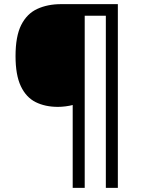

<svg xmlns="http://www.w3.org/2000/svg" viewBox="-20 -780 695 927"><path d="M549 127H491V-704H389V127H331V-273Q316 -269 296.5 -266.5Q277 -264 260 -264Q198 -264 152 -287Q106 -310 80.5 -364Q55 -418 55 -509Q55 -605 82.5 -659.5Q110 -714 160 -737Q210 -760 275 -760H549Z"/></svg>

Font: Noto Sans Elymaic
Style: Regular
Weight: 400
Designer: Morgane Pierson
Foundry: Google LLC
Version: Version 1.002; ttfautohint (v1.8.4.7-5d5b)